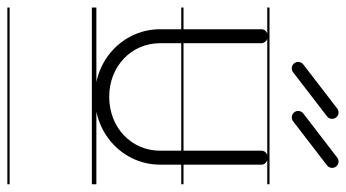

<svg xmlns="http://www.w3.org/2000/svg" viewBox="-226 -462 918 509"><g transform="rotate(90 232.5 -207.0)"><path d="M-2.5 -463V-457H466V-463ZM-2.5 -235V-229H466V-235ZM-2.5 -4V8H466V-4ZM-2.5 226V232H466V226ZM73 -458C63 -458 55 -451 55 -442V-173C55 -78 133 0 234 0C336 0 414 -78 414 -173V-442C414 -451 406 -458 395 -458C385 -458 377 -451 377 -442V-173C377 -97 316 -38 234 -38C153 -38 92 -97 92 -173V-442C92 -446 90 -450 86 -454C82 -457 78 -458 73 -458ZM169 -525.5 286 -615.5C293.4 -621.2 294.8 -631.9 289.1 -639.4C283.4 -646.8 272.7 -648.2 265.3 -642.5L148.3 -552.5C140.8 -546.8 139.4 -536.1 145.2 -528.6C150.9 -521.2 161.6 -519.8 169 -525.5ZM299 -525.5 416 -615.5C423.4 -621.2 424.8 -631.9 419.1 -639.4C413.4 -646.8 402.7 -648.2 395.3 -642.5L278.3 -552.5C270.8 -546.8 269.4 -536.1 275.2 -528.6C280.9 -521.2 291.6 -519.8 299 -525.5Z"/></g></svg>

Font: LetsTraceRuled
Style: Medium
Weight: 500
Version: Version 003.000